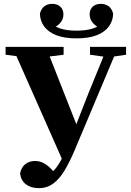

<svg xmlns="http://www.w3.org/2000/svg" viewBox="-20 -900 681 996"><path d="M84 0Q91 -34 112.5 -49.5Q134 -65 162 -65Q190 -65 215 -49Q240 -33 268 2L216 45L212 20Q240 5 260.5 -17Q281 -39 297.5 -71Q314 -103 332 -148H334L434 -404L537 -657H593L367 -120Q342 -61 315.5 -16.5Q289 28 256.5 52Q224 76 181 76Q141 76 115 56.5Q89 37 84 0ZM9 -616V-657H310V-616L189 -601H127ZM447 -616V-657H634V-616L552 -604H533ZM309 -58 44 -657H218L388 -225ZM377 -701Q313 -701 271.5 -717.5Q230 -734 209 -763Q188 -792 187 -829Q194 -856 211 -868Q228 -880 251 -880Q277 -880 293 -865.5Q309 -851 309 -825Q309 -799 291 -779.5Q273 -760 244 -748L227 -790Q256 -765 290 -753Q324 -741 377 -741Q430 -741 464 -753Q498 -765 527 -790L510 -748Q481 -760 463 -779.5Q445 -799 445 -825Q445 -851 461 -865.5Q477 -880 503 -880Q526 -880 543 -868Q560 -856 567 -829Q566 -792 545 -763Q524 -734 482.5 -717.5Q441 -701 377 -701Z"/></svg>

Font: Source Serif 4 36pt
Style: Bold
Weight: 700
Designer: Frank Grießhammer
Foundry: Adobe Systems Incorporated
Version: Version 4.004;hotconv 1.0.116;makeotfexe 2.5.65601